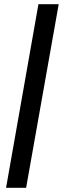

<svg xmlns="http://www.w3.org/2000/svg" viewBox="-20 -800 313 919"><path d="M9 99H105L261 -780H164Z"/></svg>

Font: Uncut Sans Medium
Style: Italic
Weight: 500
Italic angle: -10°
Designer: Kasper Nordkvist
Foundry: Uncut Type
Version: Version 1.111;FEAKit 1.0